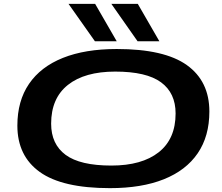

<svg xmlns="http://www.w3.org/2000/svg" viewBox="-20 -965 1148 995"><path d="M550 10Q303 10 186.5 -73.5Q70 -157 70 -314Q70 -442 130.5 -530.5Q191 -619 306 -665Q421 -711 585 -711Q832 -711 948.5 -627.5Q1065 -544 1065 -387Q1065 -259 1004.5 -170.5Q944 -82 829 -36Q714 10 550 10ZM557 -107Q715 -107 802.5 -176Q890 -245 890 -377Q890 -483 814.5 -538.5Q739 -594 577 -594Q419 -594 332 -525Q245 -456 245 -324Q245 -218 320 -162.5Q395 -107 557 -107ZM472 -751 335 -945H473L585 -751ZM693 -751 557 -945H694L806 -751Z"/></svg>

Font: Georama ExtraExtended SemiBold
Style: Italic
Weight: 600
Width: 8
Italic angle: -9°
Designer: Jean-Baptiste Levee
Foundry: Production Type
Version: Version 1.000